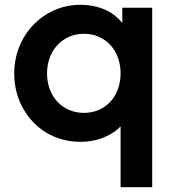

<svg xmlns="http://www.w3.org/2000/svg" viewBox="-20 -576 712 796"><path d="M611 200V-544H487V-481C470 -502 449 -519 424 -532C391 -548 354 -556 313 -556C160 -556 39 -430 39 -272C39 -219 51 -171 75 -128C123 -41 209 12 314 12C353 12 390 4 423 -12C445 -22 464 -35 480 -52V200ZM328 -108C239 -108 175 -176 175 -272C175 -366 239 -436 328 -436C417 -436 480 -367 480 -272C480 -176 417 -108 328 -108Z"/></svg>

Font: Plus Jakarta Sans
Style: Bold
Weight: 700
Designer: Gumpita Rahayu
Foundry: Tokotype
Version: Version 2.071;gftools[0.9.30]